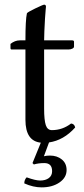

<svg xmlns="http://www.w3.org/2000/svg" viewBox="-20 -602 358 822"><path d="M125 102.1 119.1 96.2 154.8 8.8Q88.9 2 88.9 -88.9V-390.1H29.8Q24.9 -390.1 24.9 -396V-414.1Q43.9 -429.2 64.9 -429.2H88.9Q88.9 -516.6 95.2 -544.9Q96.7 -549.3 130.6 -565.7Q164.6 -582 168.9 -582Q176.8 -582 176.8 -573.2Q176.8 -572.8 175.5 -559.8Q174.3 -546.9 172.6 -521.7Q170.9 -496.6 169.9 -467.8L168.9 -429.2H289.1Q296.9 -429.2 296.9 -422.9V-402.8Q296.9 -397 289.3 -393.6Q281.7 -390.1 272.9 -390.1H168.9V-137.2Q168.9 -87.9 176 -66.4Q183.1 -44.9 202.1 -44.9Q247.6 -44.9 284.2 -73.2Q298.8 -71.8 301.8 -56.2Q252.9 -1.5 189.9 7.8L168 66.9Q179.7 64 193.8 64Q224.1 64 244.6 80.6Q265.1 97.2 265.1 126Q265.1 158.2 234.6 179.2Q204.1 200.2 158.2 200.2Q122.1 200.2 84 183.1Q84 167.5 94.2 157.2Q131.8 170.9 151.9 170.9Q174.8 170.9 189 160.4Q203.1 149.9 203.1 130.9Q203.1 96.2 169.9 96.2Q144.5 96.2 125 102.1Z"/></svg>

Font: Common Serif
Style: Regular
Weight: 400
Designer: Philipp H. Poll, Khaled Hosny
Foundry: Stefan Peev, Context Ltd.
Version: Version 1.026